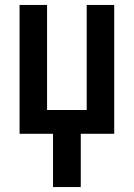

<svg xmlns="http://www.w3.org/2000/svg" viewBox="-20 -540 540 775"><path d="M194 215V0H59V-520H170V-96H330V-520H441V0H306V215Z"/></svg>

Font: Zed Mono
Style: Bold
Weight: 700
Monospace: yes
Designer: Belleve Invis
Foundry: Belleve Invis
Version: Version 1.0.0; ttfautohint (v1.8.4)